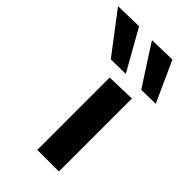

<svg xmlns="http://www.w3.org/2000/svg" viewBox="-387 -856 936 936"><g transform="rotate(45 81.0 -388.5)"><path d="M64.6 0Q64.6 -53.7 64.6 -103.8Q64.6 -154 64.6 -216V-266Q64.6 -315.5 64.6 -354.8Q64.6 -394 64.6 -428.7Q64.6 -463.3 64.6 -499L213.9 -503.3Q213.9 -467.3 213.9 -431.9Q213.9 -396.6 213.9 -356.6Q213.9 -316.7 213.9 -266V-216Q213.9 -154 213.9 -103.8Q213.9 -53.7 213.9 0ZM6 -565.5Q-19.4 -599.1 -45.6 -633.3Q-71.8 -667.5 -98.4 -702.6Q-124.9 -737.7 -152.1 -773.7L-10.4 -777.1Q18.9 -724.9 48.6 -672.3Q78.2 -619.8 107.9 -567.1ZM215.8 -565.5Q194.3 -599.1 172.1 -633.3Q149.9 -667.5 127.3 -702.6Q104.7 -737.7 81.7 -773.7L219 -777.1Q242.8 -724.9 266.6 -672.5Q290.4 -620.2 314.1 -567.1Z"/></g></svg>

Font: Commissioner Thin
Style: Regular
Weight: 100
Designer: Kostas Bartsokas
Foundry: Kostas Bartsokas
Version: Version 1.001;gftools[0.9.23]